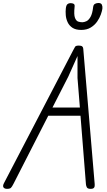

<svg xmlns="http://www.w3.org/2000/svg" viewBox="-45 -1228 694 1251"><path d="M0 2.5Q-9.5 2.5 -16.5 -1.5Q-23.5 -5.5 -24.8 -13.8Q-26 -22 -19.5 -34L431 -899Q439.5 -915.5 444.2 -923.2Q449 -931 468.5 -931Q484.5 -931 490.8 -925.5Q497 -920 497.5 -910L572 -28Q573.5 -13.5 568 -5.5Q562.5 2.5 546 2.5Q526.5 2.5 521.2 -6.8Q516 -16 515 -27L479.5 -474H269.5L43 -30.5Q33 -10.5 26 -4Q19 2.5 0 2.5ZM297 -527.5H475.5L460 -719.5V-863L400 -729ZM484 -1033Q448.5 -1033 427.2 -1047Q406 -1061 395.8 -1083Q385.5 -1105 383.5 -1129.2Q381.5 -1153.5 384 -1174Q386.5 -1194 394.5 -1200.8Q402.5 -1207.5 413.5 -1207.5Q428 -1207.5 435.5 -1202.8Q443 -1198 441 -1183.5Q435.5 -1132.5 443.5 -1111.8Q451.5 -1091 465.5 -1087Q479.5 -1083 491 -1083Q503.5 -1083 518 -1089.8Q532.5 -1096.5 544.8 -1117.8Q557 -1139 562 -1182.5Q564 -1198 574.2 -1203.2Q584.5 -1208.5 596.5 -1208.5Q614 -1208.5 619 -1196.8Q624 -1185 622 -1170.5Q620 -1156.5 612 -1133.5Q604 -1110.5 588 -1087.5Q572 -1064.5 546.5 -1048.8Q521 -1033 484 -1033Z"/></svg>

Font: Edu AU VIC WA NT Hand
Style: Regular
Weight: 400
Designer: Tina and Corey Anderson, Eben Sorkin, Mirko Velimirovic
Foundry: Google for Education
Version: Version 1.001